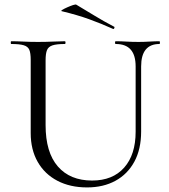

<svg xmlns="http://www.w3.org/2000/svg" viewBox="-20 -805 738 838"><path d="M572 -515Q572 -564 550.5 -588.5Q529 -613 485 -613Q482 -613 482 -619Q482 -625 485 -625Q508 -625 532 -623.5Q556 -622 585 -622Q608 -622 632 -623.5Q656 -625 676 -625Q678 -625 678 -619Q678 -613 676 -613Q636 -613 616 -588.5Q596 -564 596 -515V-231Q596 -154 566.5 -99.5Q537 -45 484 -16Q431 13 360 13Q286 13 230.5 -16Q175 -45 144.5 -98.5Q114 -152 114 -224V-544Q114 -573 108 -587.5Q102 -602 83.5 -607.5Q65 -613 29 -613Q27 -613 27 -619Q27 -625 29 -625Q53 -625 82.5 -623.5Q112 -622 146 -622Q181 -622 211 -623.5Q241 -625 263 -625Q266 -625 266 -619Q266 -613 263 -613Q227 -613 209 -607Q191 -601 185 -586Q179 -571 179 -542V-259Q179 -140 232.5 -78.5Q286 -17 382 -17Q472 -17 522 -73.5Q572 -130 572 -230ZM473 -679Q422 -702 369.5 -721Q317 -740 250 -756Q244 -757 252 -762Q260 -767 273.5 -773Q287 -779 299 -783Q311 -787 314 -784Q353 -761 392 -737Q431 -713 477 -689Q481 -688 479 -682.5Q477 -677 473 -679Z"/></svg>

Font: Cormorant Garamond Light
Style: Regular
Weight: 400
Version: Version 4.001